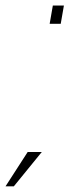

<svg xmlns="http://www.w3.org/2000/svg" viewBox="-79 -620 272 694"><path d="M112 -600 100.5 -534H140.5L152 -600ZM-59 53.5H-29L72 -70.5H21Z"/></svg>

Font: Anybody UltraCondensed Thin ExtraLight
Style: Italic
Weight: 250
Italic angle: -10°
Version: Version 1.111